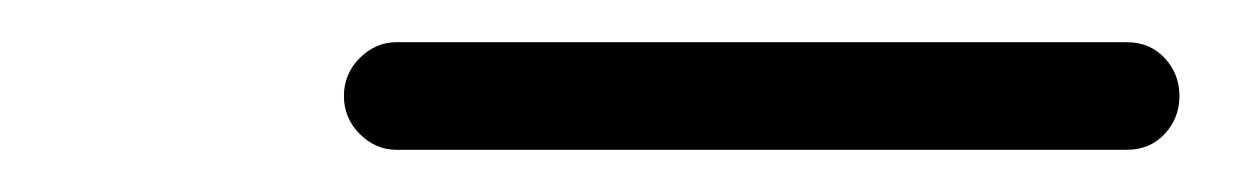

<svg xmlns="http://www.w3.org/2000/svg" viewBox="-20 -232 587 91"><path d="M168 -161Q158 -161 150.5 -168.5Q143 -176 143 -186.5Q143 -197 150.5 -204.5Q158 -212 168 -212H514Q525 -212 532 -204.5Q539 -197 539 -186.5Q539 -176 532 -168.5Q525 -161 514 -161Z"/></svg>

Font: TT2020Base
Style: Italic
Weight: 400
Italic angle: -15°
Version: Version 0.2.000